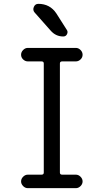

<svg xmlns="http://www.w3.org/2000/svg" viewBox="-20 -980 540 1000"><path d="M179.7 -960Q240.2 -960 273.4 -910.2L328.1 -824.2Q335 -814.5 329.1 -802.2Q323.2 -790 309.6 -790Q270.5 -790 244.1 -820.3L160.2 -915Q149.4 -927.7 156.2 -943.8Q163.1 -960 179.7 -960ZM196.3 -70.3Q208 -70.3 208 -81.1V-649.4Q208 -660.2 196.3 -660.2H125Q111.3 -660.2 100.6 -670.4Q89.8 -680.7 89.8 -694.8Q89.8 -709 100.6 -719.7Q111.3 -730.5 125 -730.5H375Q388.7 -730.5 399.4 -719.7Q410.2 -709 410.2 -694.8Q410.2 -680.7 399.4 -670.4Q388.7 -660.2 375 -660.2H303.7Q292 -660.2 292 -649.4V-81.1Q292 -70.3 303.7 -70.3H375Q388.7 -70.3 399.4 -59.6Q410.2 -48.8 410.2 -35.2Q410.2 -21.5 399.4 -10.7Q388.7 0 375 0H125Q111.3 0 100.6 -10.7Q89.8 -21.5 89.8 -35.2Q89.8 -48.8 100.6 -59.6Q111.3 -70.3 125 -70.3Z"/></svg>

Font: Rounded-X Mgen+ 2m regular
Style: Regular
Weight: 400
Designer: [Source Han Sans]
Ryoko NISHIZUKA  (kana & ideographs); Paul D. Hunt (Latin, Greek & Cyrillic); Wenlong ZHANG  (bopomofo
Version: Version 1.059.20150602